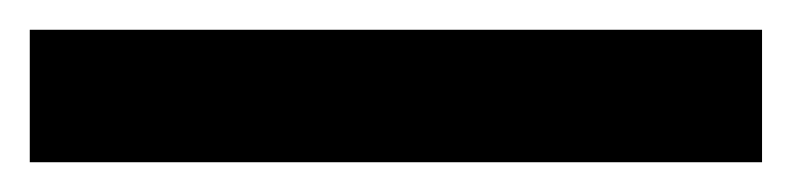

<svg xmlns="http://www.w3.org/2000/svg" viewBox="-23 -869 532 129"><path d="M489 -760H-3V-849H489Z"/></svg>

Font: Noto Sans Bengali SemiCondensed SemiBold
Style: Regular
Weight: 600
Width: 4
Designer: Joana Ranito - Universal Thirst; Jelle Bosma - Monotype Design Team
Foundry: Universal Thirst ehf.
Version: Version 3.000; ttfautohint (v1.8.4.7-5d5b)